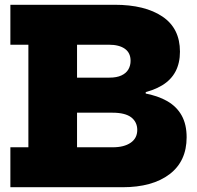

<svg xmlns="http://www.w3.org/2000/svg" viewBox="-20 -785 825 805"><path d="M360.5 -597.5V-765H460.5Q588 -765 661.2 -715.5Q734.5 -666 734.5 -568.5Q734.5 -472.5 659.8 -427.2Q585 -382 441.5 -382H237V-459.5H439Q469.5 -459.5 489.2 -468.8Q509 -478 518.2 -494Q527.5 -510 527.5 -530Q527.5 -563.5 503.5 -580.5Q479.5 -597.5 436.5 -597.5ZM350.5 -167.5H453Q500 -167.5 527.8 -186.5Q555.5 -205.5 555.5 -240.5Q555.5 -256.5 549.2 -269.8Q543 -283 530.5 -292.8Q518 -302.5 498.2 -307.5Q478.5 -312.5 451.5 -312.5H237V-405H451.5Q526.5 -405 584.5 -394.2Q642.5 -383.5 682 -360.5Q721.5 -337.5 742 -300.2Q762.5 -263 762.5 -209.5Q762.5 -109 690.8 -54.5Q619 0 493.5 0H350.5ZM23.5 -597.5V-765H386.5V-597.5H303V-167.5H386.5V0H23.5V-167.5H99V-597.5ZM543 -416.5H591V-372.5H543Z"/></svg>

Font: Hepta Slab ExtraBold
Style: Regular
Weight: 800
Designer: Michael LaGattuta
Foundry: Michael LaGattuta
Version: Version 1.102